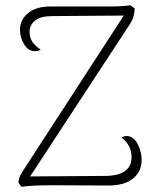

<svg xmlns="http://www.w3.org/2000/svg" viewBox="-20 -715 598 740"><path d="M526 -98Q526 -55 493.5 -27.5Q461 0 397 0L183 -1Q102 -1 63 5L51 -11Q51 -32 72 -62L457 -655L182 -653Q137 -653 115.5 -636Q94 -619 94 -592Q94 -570 104.5 -554Q115 -538 137 -524Q128 -517 112 -518Q88 -519 72.5 -545Q57 -571 57 -601Q57 -639 89 -665Q121 -691 178 -690H355H395Q459 -690 482 -695L499 -683Q499 -651 482 -624L96 -35L383 -37Q487 -37 487 -110Q487 -135 475.5 -154.5Q464 -174 448 -185Q451 -186 456.5 -188.5Q462 -191 468 -191Q495 -190 510.5 -160Q526 -130 526 -98Z"/></svg>

Font: Arima Madurai ExtraLight
Style: Regular
Weight: 275
Designer: Joana Correia and Natanael Gama
Foundry: NDISCOVER
Version: Version 1.020